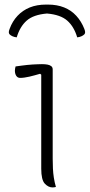

<svg xmlns="http://www.w3.org/2000/svg" viewBox="-20 -816 392 838"><path d="M160 -80Q160 -115 160 -156Q160 -197 160 -241Q160 -285 160 -328.5Q160 -372 160 -413.5Q160 -455 160 -490L155 -494Q144 -491 132 -487.5Q120 -484 108.5 -481.5Q97 -479 87 -477.5Q77 -476 68 -476Q57 -476 51 -485Q45 -494 45 -508Q45 -513 46 -517.5Q47 -522 48 -526Q61 -528 73.5 -529.5Q86 -531 98.5 -532.5Q111 -534 122.5 -534.5Q134 -535 144 -535.5Q154 -536 163 -536Q177 -536 187.5 -534Q198 -532 204 -527Q210 -522 210 -513Q210 -468 210 -418.5Q210 -369 210 -318.5Q210 -268 210 -218.5Q210 -169 210 -124Q210 -101 211 -80.5Q212 -60 215 -40.5Q218 -21 224 0Q220 1 216.5 1.5Q213 2 209 2Q191 2 175.5 -14.5Q160 -31 160 -80ZM185 -757Q126 -752 96.5 -726Q67 -700 53 -653Q43 -654 35 -657.5Q27 -661 22 -666Q19 -669 18.5 -674.5Q18 -680 22 -690Q34 -723 56.5 -747Q79 -771 110 -783.5Q141 -796 181 -796H189Q229 -796 260 -783.5Q291 -771 313 -747Q335 -723 348 -690Q352 -680 351.5 -674.5Q351 -669 348 -666Q343 -661 335 -657.5Q327 -654 317 -653Q303 -700 273.5 -726Q244 -752 185 -757Z"/></svg>

Font: Recursive Casual Light
Style: Regular
Weight: 300
Version: Version 1.047